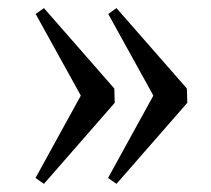

<svg xmlns="http://www.w3.org/2000/svg" viewBox="-20 -466 525 478"><path d="M446.3 -210 270 -8.3 249 -22.9 361.8 -228 249.5 -431.2 270 -445.8 445.3 -245.6ZM265.6 -210 89.4 -8.3 68.4 -22.9 181.2 -228 68.8 -431.2 89.4 -445.8 264.6 -245.6Z"/></svg>

Font: Gentium Plus Eur
Style: Regular
Weight: 400
Designer: J. Victor Gaultney, Annie Olsen, Iska Routamaa, Becca Hirsbrunner
Foundry: SIL International
Version: Version 5.000